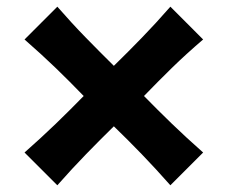

<svg xmlns="http://www.w3.org/2000/svg" viewBox="-20 -617 674 569"><path d="M149.9 -67.9 52.7 -165Q103 -209.5 145.3 -250.2Q187.5 -291 228 -332.5Q187 -375 145.3 -415.3Q103.5 -455.6 52.7 -500L149.9 -597.2Q193.8 -546.9 234.9 -504.9Q275.9 -462.9 317.4 -421.9Q359.4 -462.9 400.1 -504.9Q440.9 -546.9 484.9 -597.2L582 -500Q531.7 -457 489.7 -416Q447.8 -375 406.7 -332.5Q447.3 -291 489.5 -250.2Q531.7 -209.5 582 -165L484.9 -67.9Q440.4 -118.2 399.7 -160.4Q358.9 -202.6 317.4 -242.7Q276.4 -202.6 235.4 -160.4Q194.3 -118.2 149.9 -67.9Z"/></svg>

Font: Pinar-FD SemiBold
Style: Regular
Weight: 600
Designer: Amin Abedi
Version: Version 2.000